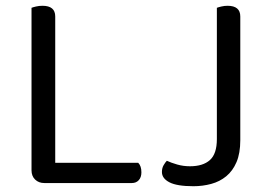

<svg xmlns="http://www.w3.org/2000/svg" viewBox="-20 -633 940 664"><path d="M133 0Q114 0 101.5 -12Q89 -24 89 -44V-606Q94 -608 104.5 -610.5Q115 -613 127 -613Q171 -613 171 -576V-70H458Q469 -59 469 -37Q469 -20 460 -10Q451 0 436 0ZM730 -606Q735 -608 745.5 -610.5Q756 -613 767 -613Q811 -613 811 -576V-148Q811 -103 798 -72.5Q785 -42 762.5 -23.5Q740 -5 710.5 3Q681 11 649 11Q592 11 566 -2.5Q540 -16 540 -38Q540 -52 546 -62Q552 -72 557 -77Q572 -70 593 -64Q614 -58 637 -58Q682 -58 706 -79.5Q730 -101 730 -152Z"/></svg>

Font: Baloo Bhai 2
Style: Regular
Weight: 400
Designer: Supriya Tembe, Noopur Datye and Ek Type
Foundry: Ek Type
Version: Version 1.640;PS 1.000;hotconv 16.6.51;makeotf.lib2.5.65220;